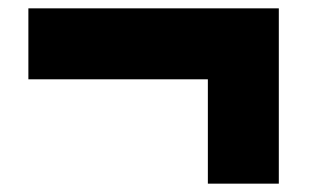

<svg xmlns="http://www.w3.org/2000/svg" viewBox="-20 -520 754 460"><path d="M478 -80V-330H48V-500H648V-80Z"/></svg>

Font: M PLUS 1 Black
Style: Regular
Weight: 900
Designer: Coji Morishita
Foundry: UNDERFOREST DESIGN
Version: Version 1.001